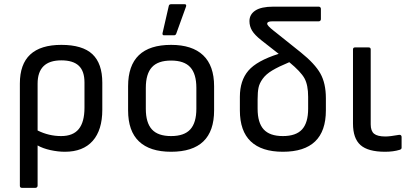

<svg xmlns="http://www.w3.org/2000/svg" viewBox="-20 -715 1964 920"><path d="M85 185.1Q75.2 185.1 75.2 174.8V-314.9Q75.2 -500 273.9 -500Q375.5 -500 422.9 -455.3Q470.2 -410.6 470.2 -318.8V-189Q470.2 -91.8 424.1 -39.8Q377.9 12.2 291 12.2Q257.8 12.2 221.4 4.2Q185.1 -3.9 160.2 -18.1V174.8Q160.2 179.2 157.2 182.1Q154.3 185.1 149.9 185.1ZM160.2 -314V-89.8Q213.9 -63 272.9 -63Q330.1 -63 357.4 -96.7Q384.8 -130.4 384.8 -199.2V-319.8Q384.8 -374.5 357.4 -400.1Q330.1 -425.8 273.9 -425.8Q160.2 -425.8 160.2 -314Z M765.6 -545.9Q757.3 -545.9 758.8 -556.2L788.6 -686Q790 -694.8 799.8 -694.8H864.7Q874.5 -694.8 871.6 -684.1L824.7 -554.2Q821.8 -545.9 814 -545.9ZM799.8 12.2Q698.2 12.2 646 -37.4Q593.8 -86.9 593.8 -186V-301.8Q593.8 -500 799.8 -500Q900.9 -500 953.4 -450.2Q1005.9 -400.4 1005.9 -301.8V-186Q1005.9 12.2 799.8 12.2ZM920.9 -193.8V-293.9Q920.9 -360.8 891.8 -392.8Q862.8 -424.8 799.8 -424.8Q736.8 -424.8 707.8 -392.8Q678.7 -360.8 678.7 -293.9V-193.8Q678.7 -127 707.8 -95Q736.8 -63 799.8 -63Q862.8 -63 891.8 -95Q920.9 -127 920.9 -193.8Z M1335.4 12.2Q1233.9 12.2 1181.6 -37.4Q1129.4 -86.9 1129.4 -186V-251Q1129.4 -328.6 1169.9 -376.2Q1210.4 -423.8 1315.4 -457L1232.4 -522Q1200.2 -547.4 1187.7 -568.4Q1175.3 -589.4 1175.3 -613.8Q1175.3 -646 1203.6 -664.6Q1231.9 -683.1 1289.6 -683.1H1507.3Q1511.7 -683.1 1514.6 -680.2Q1517.6 -677.2 1517.6 -672.9V-623Q1517.6 -618.7 1514.6 -615.7Q1511.7 -612.8 1507.3 -612.8H1284.2Q1260.3 -612.8 1260.3 -601.1Q1260.3 -592.3 1290 -568.8Q1291.5 -567.4 1292.5 -566.7Q1293.5 -565.9 1294.9 -564.9Q1296.4 -564 1297.4 -563L1421.4 -463.9Q1488.8 -409.7 1515.1 -362.8Q1541.5 -315.9 1541.5 -244.1V-186Q1541.5 12.2 1335.4 12.2ZM1214.4 -193.8Q1214.4 -127 1243.4 -95Q1272.5 -63 1335.4 -63Q1398.4 -63 1427.5 -95Q1456.5 -127 1456.5 -193.8V-251Q1456.5 -307.6 1439 -339.6Q1421.4 -371.6 1366.2 -417Q1314.5 -395.5 1284.4 -377.4Q1254.4 -359.4 1238.8 -337.6Q1223.1 -315.9 1218.8 -294.9Q1214.4 -273.9 1214.4 -238.8Z M1825.2 12.2Q1743.7 12.2 1707.5 -19.8Q1671.4 -51.8 1671.4 -123V-478Q1671.4 -487.8 1681.2 -487.8H1746.1Q1756.3 -487.8 1756.3 -478V-119.1Q1756.3 -87.4 1772.5 -74.2Q1788.6 -61 1827.1 -61Q1848.1 -61 1892.1 -68.8Q1897.5 -69.8 1900.9 -66.9Q1904.3 -64 1904.3 -59.1V-6.8Q1904.3 0 1895 2.9Q1864.7 12.2 1825.2 12.2Z"/></svg>

Font: Sofia Sans
Style: Regular
Weight: 400
Designer: Botio Nikoltchev, Ani Petrova
Foundry: lettersoup
Version: Version 4.100